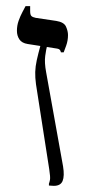

<svg xmlns="http://www.w3.org/2000/svg" viewBox="-20 -600 286 624"><path d="M155 4Q151 4 146.5 3.5Q142 3 139 3V-3Q141 -8 142.5 -16Q144 -24 140 -50L97 -326Q94 -348 94.5 -366Q95 -384 99.5 -404.5Q104 -425 112 -454L133 -451Q130 -440 127 -418.5Q124 -397 130 -365L185 -59Q190 -28 183.5 -12Q177 4 155 4ZM178 -430Q177 -435 174.5 -438Q172 -441 166 -442L70 -457Q51 -460 43 -472Q35 -484 35 -500Q35 -517 40.5 -532.5Q46 -548 53 -561Q60 -574 63 -580H78V-564Q78 -552 82 -548Q86 -544 96 -542L163 -532Q188 -528 194.5 -513.5Q201 -499 201 -486Q201 -468 195 -451.5Q189 -435 187 -430Z"/></svg>

Font: Frank Ruhl Libre Light
Style: Regular
Weight: 300
Designer: Yanek Iontef
Foundry: Fontef
Version: Version 6.003;gftools[0.9.30]